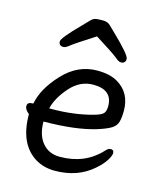

<svg xmlns="http://www.w3.org/2000/svg" viewBox="-113 -813 769 919"><g transform="rotate(15 271.5 -353.5)"><path d="M154.8 -257.8Q265.6 -257.8 359.9 -284.2Q394 -293.9 403.6 -305.4Q413.1 -316.9 413.1 -340.8Q413.1 -421.9 317.9 -421.9Q252 -421.9 203.4 -366Q154.8 -310.1 143.1 -257.8ZM244.1 23.9Q190.9 23.9 147.9 -2Q56.2 -59.1 56.2 -206.1Q34.2 -223.1 34.2 -240.2Q34.2 -260.3 59.1 -259.8L64 -261.2Q78.1 -337.4 150.6 -414.8Q223.1 -492.2 318.8 -492.2Q382.8 -492.2 420.9 -469.2Q490.7 -428.2 491.2 -339.8Q491.2 -304.7 485.1 -283.4Q479 -262.2 458 -249Q437 -235.8 391.1 -221.2Q290 -190.4 132.8 -189.9Q132.8 -123 164.8 -85Q196.8 -46.9 251 -46.9Q374 -46.9 451.2 -128.9Q465.3 -146 478 -146Q494.1 -146 494.1 -129.9Q494.1 -116.7 479 -92.8Q463.9 -68.8 433.1 -42Q357.9 23.9 244.1 23.9ZM416 -559.1Q406.2 -559.1 387.7 -575Q369.1 -590.8 274.9 -649.9Q177.7 -587.9 160.4 -573.5Q143.1 -559.1 132.8 -559.1Q108.9 -559.1 108.9 -581.1Q108.9 -598.1 191.9 -682.1Q211.9 -703.1 223.9 -715.1Q235.8 -727.1 247.3 -729Q258.8 -731 282.2 -731Q306.2 -731 319.1 -718Q332 -705.1 352.1 -686Q439.9 -601.1 439.9 -582Q439.9 -559.1 416 -559.1Z"/></g></svg>

Font: LXGW WenKai Screen R
Style: Regular
Weight: 400
Designer: Fontworks Inc.
Version: Version 1.235;May 31, 2022